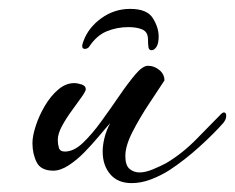

<svg xmlns="http://www.w3.org/2000/svg" viewBox="-20 -397 529 432"><path d="M273 -377Q311 -377 324 -356Q337 -335 337 -315Q337 -299 332 -291.5Q327 -284 321 -284Q315 -284 314 -291Q313 -298 313 -308Q313 -325 300.5 -330.5Q288 -336 269 -336Q243 -336 220 -326.5Q197 -317 180 -291Q176 -287 171 -287Q165 -287 165 -293Q165 -298 168 -305Q179 -335 208 -356Q237 -377 273 -377ZM276 15Q245 15 228 -5Q211 -25 211 -56Q211 -70 215 -86.5Q219 -103 228 -120Q218 -109 203 -91Q188 -73 170.5 -55Q153 -37 134.5 -25Q116 -13 100 -13Q72 -13 62.5 -32Q53 -51 53 -75Q53 -91 60.5 -114Q68 -137 81 -159Q94 -181 111 -195.5Q128 -210 147 -210Q154 -210 163.5 -207Q173 -204 173 -196Q173 -192 163.5 -178.5Q154 -165 141.5 -148Q129 -131 119.5 -113.5Q110 -96 110 -82Q110 -73 112.5 -64.5Q115 -56 126 -56Q146 -56 166.5 -75.5Q187 -95 208 -124Q229 -153 248.5 -181.5Q268 -210 284.5 -229.5Q301 -249 313 -249Q327 -249 338.5 -239.5Q350 -230 350 -216Q337 -196 316 -164.5Q295 -133 278.5 -101Q262 -69 262 -46Q262 -25 271.5 -17Q281 -9 294 -9Q307 -9 324 -16Q341 -23 354 -30Q391 -52 423 -85Q455 -118 478 -141Q481 -144 484 -144Q489 -144 489 -136Q489 -129 483 -121Q463 -98 429.5 -67.5Q396 -37 361 -14Q342 -2 320 6.5Q298 15 276 15Z"/></svg>

Font: Corinthia
Style: Bold
Weight: 700
Designer: Robert E. Leuschke
Foundry: Robert E. Leuschke
Version: Version 1.013; ttfautohint (v1.8.3)